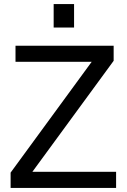

<svg xmlns="http://www.w3.org/2000/svg" viewBox="-20 -921 622 941"><path d="M32 0V-75L449 -645L461 -618H56V-697H537V-623L127 -63L116 -79H549V0ZM243 -786V-901H343V-786Z"/></svg>

Font: Hanken Grotesk
Style: Regular
Weight: 400
Designer: Alfredo Marco Pradil
Foundry: Hanken Design Co.
Version: Version 3.013